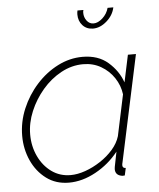

<svg xmlns="http://www.w3.org/2000/svg" viewBox="-53 -776 691 832"><g transform="rotate(-5 292.5 -360.0)"><path d="M214 10Q157 10 115.5 -21Q74 -52 51.5 -102Q29 -152 29 -209Q29 -270 53 -327Q77 -384 118 -429.5Q159 -475 211 -501.5Q263 -528 319 -528Q387 -528 430 -490.5Q473 -453 491 -402L516 -520H551L452 -57Q450 -50 450 -45Q450 -32 464 -32L457 0Q453 0 449.5 0.5Q446 1 443 0Q416 -5 416 -31Q416 -35 417 -40.5Q418 -46 421 -60.5Q424 -75 430 -106Q389 -54 330.5 -22Q272 10 214 10ZM224 -22Q254 -22 288 -34Q322 -46 354 -67Q386 -88 409.5 -115Q433 -142 442 -172L480 -351Q475 -390 453 -423Q431 -456 396.5 -476Q362 -496 319 -496Q269 -496 223 -471Q177 -446 141.5 -404.5Q106 -363 85 -313Q64 -263 64 -212Q64 -161 84.5 -117.5Q105 -74 141 -48Q177 -22 224 -22ZM380 -668Q399 -668 419 -686Q439 -704 446 -730H471Q464 -696 435.5 -671Q407 -646 376 -646Q348 -646 330.5 -665Q313 -684 313 -713Q313 -717 313.5 -721.5Q314 -726 315 -730H341Q339 -725 339 -718Q339 -698 350.5 -683Q362 -668 380 -668Z"/></g></svg>

Font: Raleway ExtraLight
Style: Italic
Weight: 200
Italic angle: -12°
Designer: Matt McInerney, Pablo Impallari, Rodrigo Fuenzalida
Foundry: Matt McInerney, Pablo Impallari, Rodrigo Fuenzalida
Version: Version 4.026